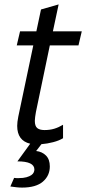

<svg xmlns="http://www.w3.org/2000/svg" viewBox="-20 -642 391 871"><path d="M71 -500H145L166 -599L246 -622L220 -500H351L336 -436H206L143 -134Q141 -122 139.5 -112Q138 -102 138 -94Q138 -70 149 -61Q160 -52 182 -52Q206 -52 226 -58Q246 -64 266 -76V-15Q248 -4 221 3Q194 10 168 12L144 43Q171 46 188.5 63.5Q206 81 206 113Q206 155 174.5 182Q143 209 80 209Q68 209 54.5 207.5Q41 206 27 204L44 165Q49 166 54.5 166Q60 166 65 166Q86 166 100 162Q114 158 122 152.5Q130 147 133 140Q136 133 136 127Q136 90 59 90L117 10Q58 -4 58 -71Q58 -88 63 -113L131 -436H56Z"/></svg>

Font: PT Sans
Style: Italic
Weight: 400
Italic angle: -12°
Designer: A.Korolkova, O.Umpeleva, V.Yefimov
Foundry: ParaType Ltd
Version: Version 2.003W OFL